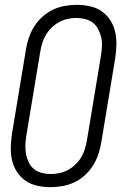

<svg xmlns="http://www.w3.org/2000/svg" viewBox="-20 -763 515 791"><path d="M189 8Q161 8 134.5 2.5Q108 -3 86.5 -17.5Q65 -32 50.5 -54Q36 -76 30 -101.5Q24 -127 24.5 -154.5Q25 -182 29 -210L87 -560Q91 -584 99 -608Q107 -632 121 -654Q135 -676 155 -694Q175 -712 198 -723Q221 -734 246 -738.5Q271 -743 295 -743Q323 -743 349.5 -737.5Q376 -732 397.5 -717.5Q419 -703 433.5 -681Q448 -659 454 -633.5Q460 -608 459.5 -580.5Q459 -553 455 -525L397 -175Q393 -151 385 -127Q377 -103 363 -81Q349 -59 329.5 -41Q310 -23 286.5 -12Q263 -1 238 3.5Q213 8 189 8ZM190 -46Q207 -46 225.5 -50Q244 -54 260.5 -63Q277 -72 291 -85.5Q305 -99 314.5 -115Q324 -131 329.5 -148.5Q335 -166 338 -184L396 -534Q399 -553 400 -572Q401 -591 397 -608.5Q393 -626 385 -642Q377 -658 363 -669Q349 -680 331 -684.5Q313 -689 294 -689Q277 -689 258.5 -685Q240 -681 223.5 -672Q207 -663 193 -649.5Q179 -636 169.5 -620Q160 -604 154.5 -586.5Q149 -569 146 -551L88 -201Q85 -182 84.5 -163Q84 -144 87.5 -126.5Q91 -109 99 -93Q107 -77 121 -66Q135 -55 153 -50.5Q171 -46 190 -46Z"/></svg>

Font: Iosevka QP Light
Style: Italic
Weight: 300
Italic angle: -9°
Designer: Belleve Invis
Foundry: Belleve Invis
Version: Version 20.0.0; ttfautohint (v1.8.4)